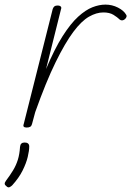

<svg xmlns="http://www.w3.org/2000/svg" viewBox="-53 -539 570 834"><path d="M63 15Q54 15 50.5 11.5Q47 8 50 0L176 -500Q179 -508 183.5 -511.5Q188 -515 197 -515Q207 -515 211 -510.5Q215 -506 212 -499L147 -239Q184 -327 219 -382Q254 -437 286.5 -466.5Q319 -496 348.5 -507.5Q378 -519 405 -519Q434 -519 459.5 -506Q485 -493 495 -475Q498 -471 496.5 -466Q495 -461 490 -456Q484 -451 478 -450.5Q472 -450 467 -454Q457 -464 440 -474.5Q423 -485 396 -485Q366 -485 333.5 -466.5Q301 -448 265.5 -400.5Q230 -353 188.5 -268.5Q147 -184 100 -52L86 0Q84 8 78.5 11.5Q73 15 63 15ZM-25 270Q-32 265 -32.5 259.5Q-33 254 -27 246Q-9 222 4 200.5Q17 179 24.5 155Q32 131 34 99Q35 89 40 84.5Q45 80 54 80Q64 80 69 84.5Q74 89 74 97Q74 115 67.5 142.5Q61 170 45 202Q29 234 0 266Q-5 271 -11.5 274Q-18 277 -25 270Z"/></svg>

Font: Playwrite IS Thin
Style: Regular
Weight: 250
Designer: Veronika Burian, José Scaglione
Foundry: TypeTogether
Version: Version 1.002